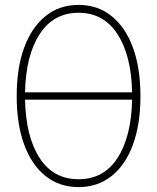

<svg xmlns="http://www.w3.org/2000/svg" viewBox="-20 -746 640 782"><path d="M300 16Q222 16 165.5 -29Q109 -74 78.5 -157Q48 -240 48 -354Q48 -469 78.5 -552Q109 -635 165.5 -680.5Q222 -726 300 -726Q378 -726 434.5 -680.5Q491 -635 521.5 -552Q552 -469 552 -354Q552 -240 521.5 -157Q491 -74 434.5 -29Q378 16 300 16ZM300 -694Q198 -694 141.5 -607Q85 -520 82 -370H518Q515 -520 458.5 -607Q402 -694 300 -694ZM300 -16Q403 -16 459 -103Q515 -190 518 -340H82Q85 -190 141 -103Q197 -16 300 -16Z"/></svg>

Font: Geist Mono Thin
Style: Regular
Weight: 100
Monospace: yes
Designer: Basement.studio, Andrés Briganti, Mateo Zaragoza
Foundry: Basement.studio, Vercel, Andrés Briganti, Guido Ferreyra, Mateo Zaragoza
Version: Version 1.500; ttfautohint (v1.8.4.7-5d5b)